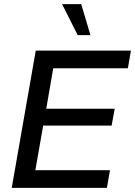

<svg xmlns="http://www.w3.org/2000/svg" viewBox="-20 -914 657 934"><path d="M37 0 154 -668H617L602 -582H239L205 -385H538L523 -303H190L152 -86H515L500 0ZM358 -743 282 -894H375L420 -743Z"/></svg>

Font: Gantari Medium
Style: Italic
Weight: 500
Italic angle: -10°
Designer: Anugrah Pasau
Foundry: Lafontype
Version: Version 1.000